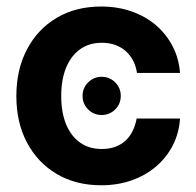

<svg xmlns="http://www.w3.org/2000/svg" viewBox="-20 -547 590 579"><path d="M286.6 -200.2Q262.7 -200.2 245.8 -217Q229 -233.9 229 -257.8Q229 -281.7 245.8 -298.6Q262.7 -315.4 286.6 -315.4Q310.5 -315.4 327.4 -298.6Q344.2 -281.7 344.2 -257.8Q344.2 -233.9 327.4 -217Q310.5 -200.2 286.6 -200.2ZM285.2 11.7Q208.5 11.7 150.9 -22.5Q93.3 -56.6 61.3 -117.2Q29.3 -177.7 29.3 -257.3Q29.3 -336.9 61.3 -397.9Q93.3 -459 150.9 -493.2Q208.5 -527.3 285.2 -527.3Q334.5 -527.3 376.5 -512.7Q418.5 -498 450 -471.2Q481.4 -444.3 500.5 -407.7Q519.5 -371.1 522.9 -327.1H393.1Q390.1 -347.2 381.6 -363.8Q373 -380.4 359.4 -392.6Q345.7 -404.8 327.6 -411.4Q309.6 -418 286.6 -418Q248.5 -418 221.2 -398.2Q193.8 -378.4 179.2 -342.5Q164.6 -306.6 164.6 -257.3Q164.6 -208.5 179.2 -172.6Q193.8 -136.7 221.2 -117.2Q248.5 -97.7 286.6 -97.7Q309.6 -97.7 327.4 -104.2Q345.2 -110.8 358.4 -122.8Q371.6 -134.8 379.9 -151.9Q388.2 -168.9 392.1 -189.5H522.9Q520 -146 501.5 -109.4Q482.9 -72.8 451.2 -45.4Q419.4 -18.1 377.2 -3.2Q335 11.7 285.2 11.7Z"/></svg>

Font: Inter Cardless Display
Style: Bold
Weight: 700
Designer: Rasmus Andersson
Foundry: rsms
Version: Version 4.001;git-9221beed3